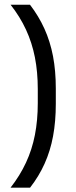

<svg xmlns="http://www.w3.org/2000/svg" viewBox="-20 -696 332 836"><path d="M144.5 -308Q144.5 -382.5 132 -446.2Q119.5 -510 93.2 -566.8Q67 -623.5 26 -675.5H110.5Q148.5 -626 173.5 -570.8Q198.5 -515.5 210.8 -451.5Q223 -387.5 223 -310V-244.5Q223 -167 211 -102.8Q199 -38.5 174.2 16.5Q149.5 71.5 111 121H26Q67 68.5 93.2 12Q119.5 -44.5 132 -108.5Q144.5 -172.5 144.5 -247Z"/></svg>

Font: Anek Tamil
Style: Regular
Weight: 400
Designer: Aadarsh Rajan (Tamil), Yesha Goshar (Latin)
Foundry: Ek Type
Version: Version 1.003